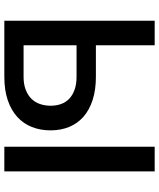

<svg xmlns="http://www.w3.org/2000/svg" viewBox="58 -810 751 908"><g transform="rotate(90 434.0 -355.5)"><path d="M790 0H673.5V-711H790ZM342.5 0H77.5V-711H193.5V-433H342.5Q405 -433 452.5 -417.5Q500 -402 531.8 -374Q563.5 -346 579.8 -306.5Q596 -267 596 -218.5Q596 -170.5 580.2 -130.5Q564.5 -90.5 532.8 -61.5Q501 -32.5 453.5 -16.2Q406 0 342.5 0ZM342.5 -91Q377.5 -91 403.2 -100.8Q429 -110.5 446 -127.5Q463 -144.5 471.2 -168Q479.5 -191.5 479.5 -219.5Q479.5 -245.5 471.5 -268Q463.5 -290.5 446.5 -306.8Q429.5 -323 403.8 -332.2Q378 -341.5 342.5 -341.5H193.5V-91Z"/></g></svg>

Font: Roberto Sans Medium
Style: Regular
Weight: 500
Designer: Google (font) & Cristiano Sobral (main changes)
Version: Version 1.000;October 12, 2021;FontCreator 14.0.0.2814 64-bi